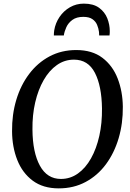

<svg xmlns="http://www.w3.org/2000/svg" viewBox="-20 -1029 718 1059"><path d="M304 10Q217.5 10 160.5 -32.5Q103.5 -75 75.2 -146.8Q47 -218.5 46.5 -305Q45.5 -397 69.8 -478Q94 -559 140.8 -621Q187.5 -683 253.2 -718Q319 -753 400.5 -753Q488.5 -753 545 -710Q601.5 -667 629 -596Q656.5 -525 657.5 -440.5Q658.5 -348.5 634.5 -267Q610.5 -185.5 564.5 -123.2Q518.5 -61 452.5 -25.5Q386.5 10 304 10ZM316 -42Q367.5 -42 409.8 -72Q452 -102 482 -155.5Q512 -209 527.8 -279.5Q543.5 -350 542.5 -430.5Q541 -554.5 503.5 -627.2Q466 -700 388 -700Q336 -700 293.8 -670.2Q251.5 -640.5 221 -587.5Q190.5 -534.5 174.2 -464.5Q158 -394.5 159 -314.5Q160 -188.5 200 -115.2Q240 -42 316 -42ZM442.5 -1009Q495 -1009 526.5 -986Q558 -963 571.8 -928Q585.5 -893 585.5 -857.5Q585.5 -852 585.2 -845.5Q585 -839 584 -833.5H527Q527 -844 526 -853Q523.5 -873 515.5 -892Q507.5 -911 489.5 -923.5Q471.5 -936 439.5 -936Q402 -936 379.2 -919.2Q356.5 -902.5 345.8 -878.8Q335 -855 332 -833.5H277Q277 -847.5 279 -861.5Q285.5 -901.5 308.2 -935.2Q331 -969 365.8 -989Q400.5 -1009 442.5 -1009Z"/></svg>

Font: Merriweather
Style: Italic
Weight: 400
Italic angle: -7.8°
Designer: Eben Sorkin
Foundry: Eben Sorkin
Version: Version 2.100